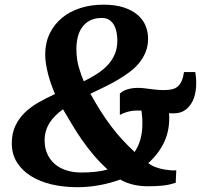

<svg xmlns="http://www.w3.org/2000/svg" viewBox="-20 -777 865 811"><path d="M29.8 -171.9Q29.8 -213.4 44.7 -245.1Q59.6 -276.9 84.7 -301.3Q109.9 -325.7 143.1 -344.5Q176.3 -363.3 212.4 -379.9Q204.1 -398.9 196.5 -420.4Q189 -441.9 183.3 -463.4Q177.7 -484.9 174.3 -506.1Q170.9 -527.3 170.9 -546.4Q170.9 -595.7 189.7 -634.8Q208.5 -673.8 241.5 -701.2Q274.4 -728.5 319.3 -742.9Q364.3 -757.3 417 -757.3Q467.3 -757.3 503.2 -745.4Q539.1 -733.4 561.8 -713.6Q584.5 -693.8 595 -668Q605.5 -642.1 605.5 -614.3Q605.5 -583.5 595.5 -558.1Q585.4 -532.7 568.1 -511.5Q550.8 -490.2 527.3 -472.7Q503.9 -455.1 476.8 -439.2Q449.7 -423.3 420.4 -409.2Q391.1 -395 361.8 -380.9Q384.8 -339.8 406.2 -306.2Q427.7 -272.5 449.5 -243.7Q471.2 -214.8 494.4 -189.5Q517.6 -164.1 543.9 -139.6L548.3 -134.8Q581.5 -182.6 581.5 -256.3Q581.5 -271.5 580.3 -284.9Q579.1 -298.3 577.6 -309.6Q573.7 -310.1 569.6 -310.1Q565.4 -310.1 561 -310.1Q537.6 -310.1 517.3 -304.2Q497.1 -298.3 486.3 -291.5V-381.8Q489.7 -385.3 495.8 -389.4Q502 -393.6 511.2 -397.2Q520.5 -400.9 533.2 -403.3Q545.9 -405.8 562 -405.8Q575.7 -405.8 588.4 -404.3Q601.1 -402.8 614.3 -401.1Q627.4 -399.4 641.6 -397.9Q655.8 -396.5 672.9 -396.5Q692.4 -396.5 706.8 -399.9Q721.2 -403.3 731.2 -412.1Q741.2 -420.9 747.6 -435.5Q753.9 -450.2 757.3 -472.7H804.7Q810.5 -439 808.1 -407.5Q805.7 -376 794.4 -351.8Q783.2 -327.6 763.4 -313Q743.7 -298.3 714.4 -298.3Q709 -298.3 704.1 -298.3Q699.2 -298.3 693.8 -298.8Q694.3 -293.9 694.6 -288.6Q694.8 -283.2 694.8 -277.8Q694.8 -218.8 670.9 -171.4Q647 -124 606 -87.9Q612.3 -83.5 617.9 -80.3Q623.5 -77.1 627.9 -74.7Q638.2 -70.3 650.4 -66.7Q662.6 -63 675.5 -60.8Q688.5 -58.6 701.2 -57.6Q713.9 -56.6 724.6 -57.6L722.2 -4.9Q708.5 -0.5 695.6 2.4Q682.6 5.4 668.7 6.8Q654.8 8.3 639.4 9Q624 9.8 605.5 9.8Q537.1 9.8 487.8 -18.6Q444.8 -2.9 398.9 5.4Q353 13.7 306.2 13.7Q249 13.7 198.7 2Q148.4 -9.8 110.8 -33.2Q73.2 -56.6 51.5 -91.3Q29.8 -126 29.8 -171.9ZM334 -433.6Q363.3 -448.2 389.2 -464.6Q415 -481 434.3 -501.5Q453.6 -522 464.6 -547.4Q475.6 -572.8 475.6 -605Q475.6 -621.6 472.7 -638.7Q469.7 -655.8 462.4 -669.7Q455.1 -683.6 442.4 -692.4Q429.7 -701.2 409.7 -701.2Q381.3 -701.2 361.1 -690.9Q340.8 -680.7 327.9 -663.1Q314.9 -645.5 308.8 -621.6Q302.7 -597.7 302.7 -569.8Q302.7 -528.8 312.5 -494.4Q322.3 -460 334 -433.6ZM168.5 -184.6Q168.5 -150.9 180.4 -125.5Q192.4 -100.1 213.1 -82.8Q233.9 -65.4 262.2 -56.9Q290.5 -48.3 323.2 -48.3Q355.5 -48.3 383.1 -51.3Q410.6 -54.2 434.6 -61Q400.9 -91.8 375 -122.6Q349.1 -153.3 327.1 -184.8Q305.2 -216.3 285.9 -248.5Q266.6 -280.8 246.1 -315.4Q228.5 -302.7 214.4 -288.8Q200.2 -274.9 189.9 -258.8Q179.7 -242.7 174.1 -224.1Q168.5 -205.6 168.5 -184.6Z"/></svg>

Font: Merriweather Bold
Style: Italic
Weight: 700
Italic angle: -7°
Designer: Eben Sorkin ( eben@eyebytes.com )
Foundry: Eben Sorkin ( eben@eyebytes.com )
Version: Version 1.5; ttfautohint (v0.97) -l 13 -r 13 -G 200 -x 24 -f